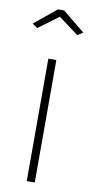

<svg xmlns="http://www.w3.org/2000/svg" viewBox="-94 -766 385 803"><g transform="rotate(10 98.5 -365.0)"><path d="M81 0V-520H115V0ZM-9 -653 85 -730H111L206 -653L183 -638L98 -701L13 -638Z"/></g></svg>

Font: Raleway Thin ExtraLight
Style: Regular
Weight: 250
Version: Version 4.026